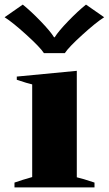

<svg xmlns="http://www.w3.org/2000/svg" viewBox="-33 -815 473 835"><path d="M-13 -740 66 -795Q101 -767 143.5 -723Q186 -679 202 -653H205Q221 -679 263.5 -723Q306 -767 341 -795L420 -740Q385 -718 325 -663.5Q265 -609 249 -584H158Q142 -609 82 -663.5Q22 -718 -13 -740ZM30 -21Q61 -32 107 -45V-448Q88 -452 40 -468V-482L301 -507V-44Q324 -39 378 -21V0H30Z"/></svg>

Font: Trirong Black
Style: Regular
Weight: 900
Designer: Katatrad Team
Foundry: CadsonDemak
Version: Version 1.001